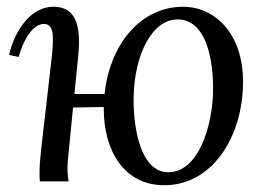

<svg xmlns="http://www.w3.org/2000/svg" viewBox="-20 -531 776 562"><path d="M197.8 -255.9 208.5 -361.8C216.3 -437.5 211.9 -511.2 136.7 -511.2C57.1 -511.2 16.1 -417 6.8 -370.1L34.7 -364.3C54.7 -435.1 85.9 -460.9 107.9 -460.9C130.9 -460.9 134.8 -439.9 134.8 -416C134.8 -386.2 133.8 -382.3 115.7 -226.1C101.1 -100.1 95.7 -60.1 95.7 -25.9C95.7 -15.1 95.7 -8.8 96.7 0H180.7C177.7 -19 176.3 -38.1 178.7 -62.5L193.8 -216.3L283.7 -217.8V-212.9C283.7 -88.9 343.8 11.2 460.9 11.2C601.6 11.2 691.4 -130.9 691.4 -292C691.4 -432.1 609.4 -511.2 516.1 -511.2C389.6 -511.2 300.8 -398.4 286.1 -255.9ZM603.5 -261.2C601.6 -164.1 561.5 -24.4 470.2 -26.9C392.6 -28.8 369.6 -153.8 371.1 -246.1C373.5 -374 426.8 -475.6 501 -474.1C584.5 -472.7 605.5 -355 603.5 -261.2Z"/></svg>

Font: Lora Italic
Style: Regular
Weight: 400
Italic angle: -3°
Designer: Olga Karpushina, Alexei Vanyashin
Foundry: Cyreal
Version: Version 1.011;PS 001.011;hotconv 1.0.70;makeotf.lib2.5.58329